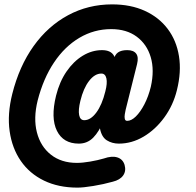

<svg xmlns="http://www.w3.org/2000/svg" viewBox="-20 -714 895 877"><path d="M340 -58Q269 -58 240 -116.5Q211 -175 236 -277Q252 -341 284 -387.5Q316 -434 358 -459.5Q400 -485 446 -485Q487 -485 501 -458.5Q515 -432 510.5 -384Q506 -336 488 -272Q472 -210 452.5 -161.5Q433 -113 406 -85.5Q379 -58 340 -58ZM365 -165Q394 -165 420 -200Q446 -235 461 -296Q471 -334 466 -356Q461 -378 443 -378Q413 -378 387 -344.5Q361 -311 347 -253Q337 -212 341.5 -188.5Q346 -165 365 -165ZM334 143Q247 143 181 111Q115 79 75 21Q35 -37 24 -115Q13 -193 36 -285Q68 -412 133.5 -503.5Q199 -595 291 -644.5Q383 -694 492 -694Q577 -694 641.5 -664.5Q706 -635 746 -582Q786 -529 797.5 -457.5Q809 -386 788 -302Q771 -233 730.5 -177.5Q690 -122 636 -90Q582 -58 523 -58Q492 -58 468 -73Q444 -88 436.5 -127.5Q429 -167 447 -238L498 -438Q504 -464 519 -474.5Q534 -485 561 -485Q590 -485 602 -469Q614 -453 606 -421L554 -213Q552 -204 550 -192Q548 -180 550 -171Q552 -162 561 -162Q580 -162 600.5 -182Q621 -202 639.5 -237.5Q658 -273 669 -318Q686 -394 668.5 -453Q651 -512 604.5 -546.5Q558 -581 488 -581Q410 -581 343 -541.5Q276 -502 227 -429Q178 -356 152 -255Q132 -174 148.5 -109.5Q165 -45 212.5 -7.5Q260 30 331 30Q357 30 392 24Q427 18 454 10Q491 -3 516 5Q541 13 549 39Q557 67 542.5 87.5Q528 108 495 116Q452 128 406 135.5Q360 143 334 143Z"/></svg>

Font: Edu SA Beginner
Style: Bold
Weight: 700
Version: Version 1.003